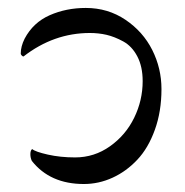

<svg xmlns="http://www.w3.org/2000/svg" viewBox="-20 -458 466 483"><path d="M32.2 -323.2Q32.2 -341.3 42 -360.8Q63.5 -401.4 105 -419.7Q146.5 -438 195.8 -438Q251.5 -438 295.7 -408.2Q339.8 -378.4 363 -332.3Q386.2 -286.1 386.2 -233.9Q386.2 -177.7 369.6 -131.6Q353 -85.4 325.4 -56.2Q297.9 -26.9 263.2 -11Q228.5 4.9 190.9 4.9Q106 4.9 60.1 -53.2Q56.2 -61.5 56.4 -70.8Q56.6 -80.1 61 -83Q68.8 -76.2 100.3 -69.1Q131.8 -62 168.9 -62Q217.3 -62 256.8 -90.1Q296.4 -118.2 317.6 -161.9Q338.9 -205.6 338.9 -253.9Q338.9 -290.5 325.4 -316.2Q312 -341.8 290 -353.8Q268.1 -365.7 248 -370.4Q228 -375 206.1 -375Q115.2 -375 39.1 -315.9Q37.1 -315.9 34.7 -318.4Q32.2 -320.8 32.2 -323.2Z"/></svg>

Font: Crimson
Style: Roman
Weight: 400
Version: Version 0.8